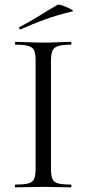

<svg xmlns="http://www.w3.org/2000/svg" viewBox="-20 -805 372 825"><path d="M199 -81Q199 -52 205 -37Q211 -22 229.5 -17Q248 -12 284 -12Q287 -12 287 -6Q287 0 284 0Q260 0 230.5 -1Q201 -2 165 -2Q132 -2 101.5 -1Q71 0 47 0Q44 0 44 -6Q44 -12 47 -12Q83 -12 102 -17Q121 -22 127 -37Q133 -52 133 -81V-544Q133 -573 127 -587.5Q121 -602 102 -607.5Q83 -613 47 -613Q44 -613 44 -619Q44 -625 47 -625Q71 -625 101.5 -623.5Q132 -622 165 -622Q201 -622 231 -623.5Q261 -625 284 -625Q287 -625 287 -619Q287 -613 284 -613Q248 -613 229.5 -607Q211 -601 205 -586Q199 -571 199 -542ZM69 -679Q65 -677 63 -682.5Q61 -688 64 -689Q111 -713 149.5 -737.5Q188 -762 227 -784Q230 -787 243 -783Q256 -779 269.5 -773Q283 -767 290 -762Q297 -757 291 -756Q224 -740 172 -721Q120 -702 69 -679Z"/></svg>

Font: Cormorant Infant Light
Style: Regular
Weight: 400
Version: Version 4.001